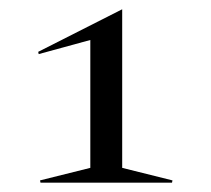

<svg xmlns="http://www.w3.org/2000/svg" viewBox="-20 -640 452 412"><path d="M63 -523.9 62 -528.8 242.2 -620.1V-279.8L350.1 -252.9L349.1 -248H66.9L65.9 -252.9L173.8 -279.8V-554.2Z"/></svg>

Font: Halibut Exp
Style: Regular
Weight: 400
Width: 7
Designer: Matteo Maggi
Foundry: Collletttivo
Version: Version 3.080 | FøM Fix